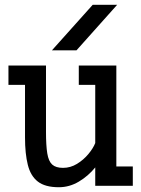

<svg xmlns="http://www.w3.org/2000/svg" viewBox="-20 -783 595 809"><path d="M198.7 -570.8 370.6 -762.7H473.6L302.2 -570.8ZM228 5.9Q170.4 5.9 139.6 -17.8Q108.9 -41.5 97.2 -88.4Q85.4 -135.3 85.4 -204.1V-425.3H15.6V-506.8H173.8V-228Q173.8 -169.9 179.2 -136.7Q184.6 -103.5 200 -89.6Q215.3 -75.7 245.6 -75.7Q276.9 -75.7 304.4 -92.5Q332 -109.4 352.3 -133.8Q372.6 -158.2 381.3 -180.2V-425.3H312V-506.8H470.2V-81.5H539.6V0H381.3V-77.6Q352.1 -41.5 312.3 -17.8Q272.5 5.9 228 5.9Z"/></svg>

Font: Kay Pho Du SemiBold
Style: Regular
Weight: 600
Designer: Victor Gaultney, Khu Oo Reh
Foundry: SIL International
Version: Version 3.000